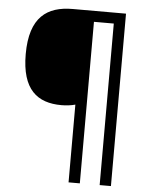

<svg xmlns="http://www.w3.org/2000/svg" viewBox="-59 -809 773 984"><g transform="rotate(5 327.5 -316.5)"><path d="M549 127V-760H275C144 -760 55 -700 55 -509C55 -326 136 -264 260 -264C283 -264 311 -267 331 -273V127H389V-704H491V127Z"/></g></svg>

Font: Noto Sans Cuneiform
Style: Regular
Weight: 400
Designer: Monotype Design Team
Foundry: Monotype Imaging Inc.
Version: Version 2.001